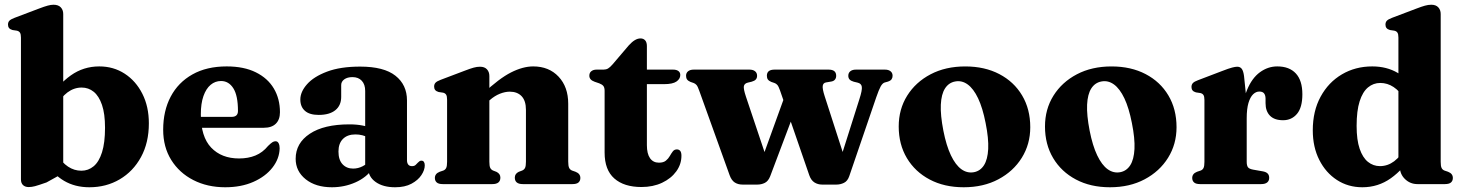

<svg xmlns="http://www.w3.org/2000/svg" viewBox="-20 -769 6116 802"><path d="M244.1 -710.4V-45.6L174.3 -7Q140.2 5 126.1 8.7Q112.1 12.4 99.7 12.4Q85.3 12.4 76.4 4.3Q67.5 -3.9 67.5 -19.6V-611.9Q67.5 -626.4 63.4 -632.6Q59.3 -638.8 50.7 -640.8L32.1 -643.6Q22.2 -646.4 17.8 -652Q13.4 -657.5 13.4 -666.1Q13.4 -676.3 19.2 -682.4Q24.9 -688.5 40.7 -694.5L142.1 -732.9Q165.6 -741.9 179.2 -745.5Q192.8 -749.2 203.2 -749.2Q223.7 -749.2 233.9 -738.3Q244.1 -727.5 244.1 -710.4ZM210.8 -318.9 181.6 -350.5Q223.1 -416.6 275.8 -454.1Q328.6 -491.6 394.7 -491.6Q454.1 -491.6 500.9 -461.2Q547.7 -430.8 574.7 -377.2Q601.8 -323.7 601.8 -253.8Q601.8 -173.1 569 -113Q536.3 -53 480 -19.9Q423.7 13.2 353.4 13.2Q293.2 13.2 247.4 -13.8Q201.6 -40.7 170 -93.8L214.7 -127Q238.7 -89.9 264.4 -72.9Q290.1 -55.9 319.9 -55.9Q348.8 -55.9 371.2 -74.5Q393.5 -93.1 406.1 -132.8Q418.7 -172.6 418.7 -235.4Q418.7 -293.9 406 -330.9Q393.3 -367.9 371.5 -385.6Q349.6 -403.3 321.2 -403.3Q289.3 -403.3 261.8 -383Q234.4 -362.6 210.8 -318.9Z M1149.4 -300.3Q1149.4 -269.2 1132.1 -252.3Q1114.9 -235.3 1082.4 -235.3H778.1V-280.8H947.3Q974 -280.8 974 -305.5Q974 -369.7 954.7 -400.2Q935.4 -430.6 903.2 -430.6Q878.8 -430.6 859.8 -414.7Q840.8 -398.8 829.8 -367.7Q818.9 -336.7 818.9 -291.5Q818.9 -197.7 862.1 -152.4Q905.4 -107.1 978.5 -107.1Q1017 -107.1 1047.1 -119.5Q1077.3 -131.9 1099.7 -159.4Q1111.5 -170.9 1117.9 -174.9Q1124.4 -179 1130.8 -179Q1139.8 -179 1144 -170.3Q1148.2 -161.7 1148.1 -149.3Q1147.1 -106 1118 -68.8Q1088.9 -31.6 1038.1 -9.2Q987.4 13.2 920.7 13.2Q846.2 13.2 787.6 -16.8Q729 -46.8 695.3 -100.8Q661.6 -154.8 661.6 -227.1Q661.6 -305.9 693 -365.3Q724.4 -424.8 783.9 -458.2Q843.4 -491.6 926.8 -491.6Q999 -491.6 1048.7 -466.9Q1098.4 -442.3 1123.9 -399.2Q1149.4 -356.1 1149.4 -300.3Z M1518.2 -66.3V-77.3L1505.4 -78.7V-389.1Q1505.4 -416.2 1491.3 -431.5Q1477.2 -446.9 1452.2 -446.9Q1430.9 -446.9 1418 -437.5Q1405.2 -428.1 1405.2 -413.8V-364.4Q1405.2 -328.3 1380.7 -308.7Q1356.3 -289 1311.3 -289Q1272.8 -289 1253.7 -306.1Q1234.5 -323.1 1234.5 -353.2Q1234.5 -385.5 1262.6 -417.2Q1290.6 -448.9 1346.1 -469.8Q1401.6 -490.8 1484.5 -490.8Q1583.6 -490.8 1631.8 -452.7Q1680 -414.7 1680 -349.5V-100Q1680 -88.3 1685.2 -81.6Q1690.5 -75 1700.8 -75Q1710.6 -75 1715.9 -79.9Q1721.2 -84.8 1725.5 -89.6Q1728.7 -93 1732.1 -95.4Q1735.5 -97.9 1740.2 -97.9Q1747.6 -97.9 1750.9 -92.4Q1754.3 -87 1754.3 -78.5Q1754.3 -59 1740.3 -37.7Q1726.4 -16.5 1698.8 -1.6Q1671.3 13.2 1630.5 13.2Q1580.3 13.2 1549.3 -8.7Q1518.2 -30.7 1518.2 -66.3ZM1215 -105.7Q1215 -171.2 1274.1 -210.3Q1333.1 -249.5 1439.2 -249.5Q1470.2 -249.5 1494.3 -244.7Q1518.5 -240 1535.1 -231.7L1521.1 -193.5Q1507.2 -200.4 1493.8 -203.9Q1480.3 -207.5 1464.4 -207.5Q1431.5 -207.5 1412.6 -188.8Q1393.8 -170.1 1393.8 -136.1Q1393.8 -101.4 1410.7 -83.1Q1427.7 -64.8 1454.9 -64.8Q1475.7 -64.8 1494.5 -74.4Q1513.4 -84 1525.2 -99.4L1536.7 -64.8Q1510.8 -27.6 1464.7 -7.2Q1418.6 13.2 1366.5 13.2Q1298.7 13.2 1256.9 -20.2Q1215 -53.7 1215 -105.7Z M2024.1 -451.5V-93.3Q2024.1 -75.4 2027.8 -67.8Q2031.5 -60.2 2039.8 -56.6L2053.8 -51.2Q2070.1 -43.1 2070.1 -27.2Q2070.1 0 2036.6 0H1829.4Q1812.2 0 1804.4 -6.8Q1796.5 -13.7 1796.5 -25.6Q1796.5 -34.4 1801.3 -40.8Q1806 -47.3 1816.6 -51.5L1831.8 -56.6Q1840.1 -59.9 1843.8 -67.6Q1847.5 -75.3 1847.5 -93.2V-353Q1847.5 -367.5 1843.4 -373.7Q1839.3 -379.9 1830.7 -381.9L1812.1 -384.7Q1802.2 -387.5 1797.8 -393.1Q1793.4 -398.6 1793.4 -407.2Q1793.4 -417.4 1799.2 -423.5Q1804.9 -429.6 1820.7 -435.6L1922.1 -474Q1944.4 -482.6 1958.2 -486.4Q1972.1 -490.3 1984.8 -490.3Q2004.1 -490.3 2014.1 -479.4Q2024.1 -468.6 2024.1 -451.5ZM2007.3 -334.7 1980.7 -362.7 1998 -378.4Q2065 -441.4 2114.7 -466.5Q2164.4 -491.6 2207.1 -491.6Q2273 -491.6 2313.2 -448.8Q2353.5 -406 2353.5 -335.6V-93.9Q2353.5 -75.7 2357.4 -67.7Q2361.3 -59.8 2369.8 -56.5L2384.1 -51.5Q2394.7 -47.3 2399.4 -40.8Q2404.2 -34.4 2404.2 -25.6Q2404.2 -13.7 2396.4 -6.8Q2388.6 0 2371.3 0H2163.9Q2130.4 0 2130.4 -27.2Q2130.4 -43.1 2146.6 -51.2L2161 -56.6Q2169.6 -60.2 2173.3 -68Q2176.9 -75.8 2176.9 -93.9V-310.2Q2176.9 -348.2 2158.8 -367.2Q2140.7 -386.1 2109.4 -386.1Q2090 -386.1 2068.2 -377.5Q2046.5 -368.9 2026.2 -351.2Z M2483.2 -420.9 2463.8 -427.5Q2452.2 -431.7 2447 -437.9Q2441.7 -444.1 2441.7 -452.8Q2441.7 -465.1 2450.1 -471.6Q2458.4 -478.2 2471.9 -478.2H2500.8Q2511.6 -478.2 2519.9 -482.9Q2528.1 -487.7 2538.9 -500.2L2606.4 -579.4Q2619.9 -594.3 2631.9 -601.4Q2643.9 -608.5 2655.3 -608.5Q2667.9 -608.5 2675 -600.3Q2682.1 -592.2 2682.1 -576.9V-162.7Q2682.1 -126.9 2695.2 -108.2Q2708.3 -89.5 2732.4 -89.5Q2751.2 -89.5 2761.4 -97.9Q2771.7 -106.3 2777.8 -117.2Q2783.9 -128.1 2790.3 -136.5Q2796.7 -144.9 2807.3 -144.9Q2816.1 -144.9 2821.2 -138.8Q2826.4 -132.8 2826.4 -118.4Q2826.4 -82.9 2804.9 -53.2Q2783.4 -23.5 2745.6 -5.6Q2707.8 12.2 2659.4 12.2Q2586.6 12.2 2546.1 -23.5Q2505.5 -59.3 2505.5 -131.7V-389.5Q2505.5 -403.3 2500.3 -409.8Q2495.1 -416.3 2483.2 -420.9ZM2617.6 -417.5V-478.2H2791.8Q2805.6 -478.2 2813.6 -472.4Q2821.6 -466.6 2821.6 -455.7Q2821.6 -439.5 2805.7 -428.5Q2789.8 -417.5 2753.8 -417.5Z M3143.9 2H3081.3Q3062.8 2 3049.2 -6.7Q3035.6 -15.5 3027.8 -36.9L2901.1 -389.2Q2894.7 -407.8 2889.4 -413.9Q2884 -420 2877.3 -422.3L2864.1 -426.9Q2854.2 -431.1 2850 -437Q2845.7 -442.9 2845.7 -452.5Q2845.7 -464.5 2854.2 -471.3Q2862.7 -478.2 2877.5 -478.2H3110.9Q3125.4 -478.2 3133.9 -471.4Q3142.4 -464.6 3142.4 -452.6Q3142.4 -443 3137.1 -437.1Q3131.9 -431.1 3119.7 -427.7L3103.8 -423.9Q3089.8 -420.5 3087.3 -409.5Q3084.8 -398.4 3095.8 -365.5L3188.1 -90.3L3146.1 -58.3L3265.6 -388.6L3318.2 -353.8L3197.2 -32.9Q3189.1 -12.2 3174.7 -5.1Q3160.3 2 3143.9 2ZM3474.2 2H3413.9Q3396.1 2 3381.9 -7Q3367.8 -16 3360.5 -36.8L3238.4 -390.7Q3232.2 -408.4 3227 -414.2Q3221.9 -420 3215.1 -422.3L3201.6 -426.9Q3191.8 -431.1 3187.5 -437Q3183.3 -442.9 3183.3 -452.6Q3183.3 -478.2 3215.2 -478.2H3441.4Q3472.8 -478.2 3472.8 -452.5Q3472.8 -442.9 3467.7 -436.6Q3462.7 -430.3 3452.8 -428.5L3430.3 -424.7Q3418.4 -422.7 3416.6 -410.2Q3414.9 -397.7 3424.7 -367.3L3514.2 -89.9L3475.6 -57.6L3569.7 -354.7Q3581.9 -392.1 3579.9 -406.3Q3578 -420.4 3562 -423.9L3546.1 -427.7Q3534.3 -431.1 3528.8 -437Q3523.4 -442.9 3523.4 -452.6Q3523.4 -464.6 3531.9 -471.4Q3540.4 -478.2 3554.9 -478.2H3676.6Q3691.4 -478.2 3699.9 -471.3Q3708.4 -464.5 3708.4 -452.5Q3708.4 -444.1 3704.1 -437.8Q3699.9 -431.5 3687.6 -427.7L3675.1 -424.3Q3666 -421.3 3658.5 -407.7Q3651 -394.1 3640 -362.2L3527.4 -33.1Q3520.4 -12.6 3505.4 -5.3Q3490.5 2 3474.2 2Z M4012 -491.5Q4093.2 -491.5 4154.3 -459.5Q4215.4 -427.6 4249.4 -370.4Q4283.5 -313.2 4283.5 -237.6Q4283.5 -166.8 4248.1 -109.9Q4212.7 -53.1 4150.2 -20Q4087.8 13.2 4005.5 13.2Q3924.3 13.2 3863.3 -19.2Q3802.2 -51.5 3768.1 -108.7Q3734 -166 3734 -240.7Q3734 -312.8 3769.4 -369.4Q3804.8 -426 3867.2 -458.7Q3929.7 -491.5 4012 -491.5ZM4048.1 -49.7Q4074.7 -54.7 4090.1 -78.7Q4105.5 -102.8 4107.8 -146.7Q4110 -190.6 4097 -255.1Q4084.7 -318.1 4065.6 -358.4Q4046.4 -398.7 4021.9 -416.4Q3997.3 -434.1 3969.4 -428.6Q3942.8 -423.6 3927.4 -399.6Q3912 -375.5 3909.9 -331.8Q3907.9 -288.1 3920.5 -223.2Q3932.8 -160.6 3952.1 -120.1Q3971.5 -79.6 3995.8 -62.1Q4020.2 -44.6 4048.1 -49.7Z M4623 -491.5Q4704.2 -491.5 4765.3 -459.5Q4826.4 -427.6 4860.4 -370.4Q4894.5 -313.2 4894.5 -237.6Q4894.5 -166.8 4859.1 -109.9Q4823.7 -53.1 4761.2 -20Q4698.8 13.2 4616.5 13.2Q4535.3 13.2 4474.3 -19.2Q4413.2 -51.5 4379.1 -108.7Q4345 -166 4345 -240.7Q4345 -312.8 4380.4 -369.4Q4415.8 -426 4478.2 -458.7Q4540.7 -491.5 4623 -491.5ZM4659.1 -49.7Q4685.7 -54.7 4701.1 -78.7Q4716.5 -102.8 4718.8 -146.7Q4721 -190.6 4708 -255.1Q4695.7 -318.1 4676.6 -358.4Q4657.4 -398.7 4632.9 -416.4Q4608.3 -434.1 4580.4 -428.6Q4553.8 -423.6 4538.4 -399.6Q4523 -375.5 4520.9 -331.8Q4518.9 -288.1 4531.5 -223.2Q4543.8 -160.6 4563.1 -120.1Q4582.5 -79.6 4606.8 -62.1Q4631.2 -44.6 4659.1 -49.7Z M5168.7 -269.1Q5168.7 -343.8 5189 -393.3Q5209.4 -442.8 5242.8 -467.2Q5276.2 -491.6 5315.2 -491.6Q5365.7 -491.6 5392.9 -462.1Q5420.1 -432.6 5420.1 -375.2Q5420.1 -320 5397.7 -293.4Q5375.3 -266.8 5339.5 -266.8Q5303.3 -266.8 5284.8 -285.7Q5266.3 -304.6 5266.3 -338.1V-357.8Q5265.9 -372.1 5259.7 -379.4Q5253.6 -386.6 5240.2 -386.6Q5226.3 -386.6 5214.3 -375.1Q5202.3 -363.5 5194.9 -338.9Q5187.6 -314.3 5187.6 -274.5ZM5176.4 -451.5 5187.6 -343.2V-93.3Q5187.6 -77.4 5192.9 -70.3Q5198.2 -63.3 5214.9 -60.3L5255.2 -53.2Q5268.7 -50.7 5275.1 -44.2Q5281.5 -37.7 5281.5 -26Q5281.5 -13.7 5273 -6.8Q5264.5 0 5248 0H4992.9Q4975.7 0 4967.9 -6.8Q4960 -13.7 4960 -25.6Q4960 -34.4 4964.8 -40.8Q4969.5 -47.3 4980.1 -51.5L4995.3 -56.6Q5003.6 -59.8 5007.3 -67.5Q5011 -75.3 5011 -93.2V-351.4Q5011 -365.9 5006.9 -372.1Q5002.8 -378.3 4994.2 -380.3L4975.6 -383.1Q4965.7 -385.9 4961.3 -391.5Q4956.9 -397 4956.9 -405.6Q4956.9 -415.8 4962.9 -422.1Q4968.8 -428.4 4984.2 -434L5082.8 -471.6Q5113.1 -483.4 5126.7 -486.8Q5140.3 -490.3 5147.9 -490.3Q5160.4 -490.3 5167 -481.4Q5173.6 -472.6 5176.4 -451.5Z M5827.3 -86.4 5821.3 -87.9V-611.9Q5821.3 -626.4 5817.2 -632.6Q5813.1 -638.8 5804.5 -640.8L5785.9 -643.6Q5776 -646.4 5771.6 -652Q5767.2 -657.5 5767.2 -666.1Q5767.2 -676.3 5773 -682.4Q5778.7 -688.5 5794.5 -694.5L5895.9 -732.9Q5918.2 -741.5 5932 -745.3Q5945.9 -749.2 5958.6 -749.2Q5977.9 -749.2 5987.9 -738.3Q5997.9 -727.5 5997.9 -710.4V-93.3Q5997.9 -75.4 6001.6 -67.6Q6005.3 -59.8 6013.6 -56.6L6028.4 -51.6Q6039.1 -47.4 6043.9 -40.9Q6048.7 -34.5 6048.7 -25.6Q6048.7 -13.7 6040.8 -6.8Q6032.9 0 6015.6 0H5900.8Q5870.8 0 5849.1 -20.7Q5827.3 -41.5 5827.3 -72ZM5463.6 -224.6Q5463.6 -305.3 5496.4 -365.3Q5529.1 -425.4 5585.4 -458.5Q5641.7 -491.6 5712 -491.6Q5772.6 -491.6 5818.2 -464.6Q5863.8 -437.7 5895.4 -384.6L5850.7 -351.4Q5826.8 -388.5 5801.1 -405.5Q5775.3 -422.5 5745.5 -422.5Q5716.7 -422.5 5694.3 -403.9Q5671.9 -385.3 5659.3 -345.8Q5646.7 -306.3 5646.7 -243Q5646.7 -184.6 5659.4 -147.5Q5672.1 -110.5 5694.1 -92.8Q5716.2 -75.1 5744.2 -75.1Q5776.5 -75.1 5803.7 -95.5Q5831 -115.9 5854.6 -159.5L5883.8 -128Q5842.7 -62.2 5789.8 -24.5Q5736.8 13.2 5670.7 13.2Q5611.3 13.2 5564.5 -17.2Q5517.7 -47.6 5490.7 -101.2Q5463.6 -154.7 5463.6 -224.6Z"/></svg>

Font: Fraunces
Style: Regular
Weight: 900
Version: Version 1.000;[b76b70a41]